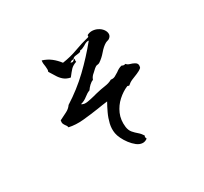

<svg xmlns="http://www.w3.org/2000/svg" viewBox="-158 -951 1317 1241"><g transform="rotate(-30 500.0 -331.0)"><path d="M805 -364Q789 -350 767 -341.5Q745 -333 724 -324Q703 -315 687 -300Q684 -300 681 -302Q677 -304 673 -303Q635 -287 600 -255.5Q565 -224 545.5 -179.5Q526 -135 533 -80Q537 -53 551.5 -36Q566 -19 583.5 -4.5Q601 10 613 32Q608 35 608.5 38Q609 41 610 44Q613 50 613 53Q595 66 577 65Q555 64 534.5 48Q514 32 496.5 9Q479 -14 467.5 -38Q456 -62 453 -80Q447 -115 455.5 -151Q464 -187 480 -221Q496 -255 512 -283Q493 -281 474 -278Q455 -275 436 -272Q376 -263 319 -257.5Q262 -252 212 -263Q211 -271 207.5 -276.5Q204 -282 200 -287Q195 -294 191.5 -302.5Q188 -311 191 -327Q220 -342 245 -354Q270 -366 285 -388Q380 -448 458.5 -523Q537 -598 606 -683Q595 -685 584.5 -680.5Q574 -676 564 -669Q554 -664 544.5 -659.5Q535 -655 526 -656Q523 -646 508.5 -644.5Q494 -643 479.5 -640.5Q465 -638 460 -626Q453 -630 445.5 -626.5Q438 -623 432 -619Q441 -614 446 -615Q451 -616 455 -620Q458 -622 461.5 -624Q465 -626 470 -626Q463 -618 467 -605Q438 -595 423.5 -579.5Q409 -564 386 -534Q356 -540 337 -556.5Q318 -573 305 -595.5Q292 -618 278 -639Q282 -647 281.5 -657Q281 -667 280 -679Q278 -689 277 -700.5Q276 -712 278 -724Q314 -713 341 -692Q368 -671 390 -642Q452 -651 504 -670.5Q556 -690 613 -704Q617 -705 617 -712Q617 -716 617 -717Q637 -728 658 -726.5Q679 -725 696 -716Q716 -706 728 -689.5Q740 -673 740 -656Q740 -638 722 -626Q717 -623 709 -621Q701 -619 694 -615Q670 -601 645.5 -572Q621 -543 592 -524Q585 -520 576 -519.5Q567 -519 561 -514Q552 -508 544 -500Q536 -492 530 -487Q521 -480 514 -471.5Q507 -463 502 -449Q488 -445 473 -430.5Q458 -416 449 -402Q429 -395 407 -377Q385 -359 357 -352Q373 -339 403.5 -344.5Q434 -350 461 -357Q467 -359 473 -360.5Q479 -362 484 -363Q516 -371 548.5 -375.5Q581 -380 603 -393Q621 -390 635 -397.5Q649 -405 663 -414Q673 -422 684 -428Q695 -434 708 -437Q709 -437 710 -436Q714 -434 719 -432.5Q724 -431 736 -434Q744 -423 760.5 -418.5Q777 -414 790 -407Q801 -402 806 -392Q811 -382 805 -364Z"/></g></svg>

Font: Yuji Syuku
Style: Regular
Weight: 400
Designer: Kataoka Yuji
Foundry: Kinuta Font Factory
Version: Version 3.002